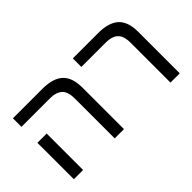

<svg xmlns="http://www.w3.org/2000/svg" viewBox="-63 -956 1319 1319"><g transform="rotate(-45 597.0 -296.0)"><path d="M482 0V-385Q482 -455 451 -482Q420 -509 365 -509H85V-592H371Q473 -592 522.5 -547Q572 -502 572 -403V0ZM85 0V-354H175V0Z M1024 0V-385Q1024 -455 993 -482Q962 -509 907 -509H667V-592H913Q1015 -592 1064.5 -547Q1114 -502 1114 -403V0Z"/></g></svg>

Font: Noto Sans Hebrew
Style: Regular
Weight: 400
Designer: Monotype Design Team
Foundry: Monotype Imaging Inc.
Version: Version 2.003;January 10, 2023;FontCreator 14.0.0.2877 64-bi